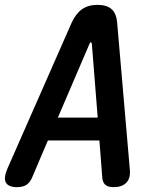

<svg xmlns="http://www.w3.org/2000/svg" viewBox="-51 -760 671 790"><path d="M370 -27 358 -182H146L80 -27Q71 -8 57 1Q43 10 19 10Q-16 10 -26.5 -8.5Q-37 -27 -21 -65L244 -667Q261 -704 286.5 -722Q312 -740 350 -740Q389 -740 408.5 -722Q428 -704 431 -667L483 -65Q487 -27 469 -8.5Q451 10 417 10Q393 10 382.5 0.5Q372 -9 370 -27ZM351 -276 327 -579Q326 -586 322.5 -586Q319 -586 317 -579L187 -276Z"/></svg>

Font: Maple Mono NL SemiBold
Style: Italic
Weight: 600
Italic angle: -10°
Monospace: yes
Designer: subframe7536
Version: Version 7.000